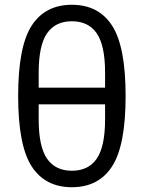

<svg xmlns="http://www.w3.org/2000/svg" viewBox="-20 -772 602 804"><path d="M112.5 -664.5Q169 -752 281 -752Q393 -752 449.5 -664.5Q506 -577 506 -370Q506 -163 449.5 -75.5Q393 12 281 12Q169 12 112.5 -75.5Q56 -163 56 -370Q56 -577 112.5 -664.5ZM142 -468V-405H420V-468Q420 -582 385 -632.5Q350 -683 281 -683Q212 -683 177 -632.5Q142 -582 142 -468ZM420 -272V-335H142V-272Q142 -158 177 -107.5Q212 -57 281 -57Q350 -57 385 -107.5Q420 -158 420 -272Z"/></svg>

Font: Aneliza
Style: Regular
Weight: 400
Designer: Mike Abbink, Paul van der Laan, Pieter van Rosmalen
Foundry: Bold Monday
Version: Version 3.0